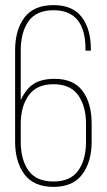

<svg xmlns="http://www.w3.org/2000/svg" viewBox="-20 -725 417 750"><path d="M189 -705Q264 -705 299.5 -658Q335 -611 335 -532V-527H314V-533Q314 -685 189 -685Q122 -685 91.5 -642Q61 -599 61 -527V-334Q82 -379 112.5 -398Q143 -417 194 -417Q268 -417 303 -369Q338 -321 338 -242V-172Q338 -93 301.5 -44Q265 5 189 5Q112 5 75.5 -44Q39 -93 39 -172V-528Q39 -608 75.5 -656.5Q112 -705 189 -705ZM61 -241V-172Q61 -101 91.5 -58.5Q122 -16 189 -16Q255 -16 285.5 -58.5Q316 -101 316 -172V-241Q316 -310 285.5 -353Q255 -396 189 -396Q123 -396 92 -352.5Q61 -309 61 -241Z"/></svg>

Font: Bebas Neue Light
Style: Regular
Weight: 300
Designer: Ryoichi Tsunekawa
Foundry: Ryoichi Tsunekawa
Version: Version 1.003;PS 001.003;hotconv 1.0.70;makeotf.lib2.5.58329